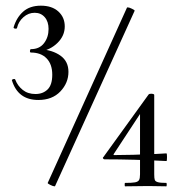

<svg xmlns="http://www.w3.org/2000/svg" viewBox="-20 -655 631 676"><path d="M221 -402Q221 -363 192.5 -333Q164 -303 115 -303Q43 -303 22 -372Q21 -375 27 -376.5Q33 -378 34 -374Q42 -353 60 -338.5Q78 -324 105 -324Q131 -324 147.5 -340Q164 -356 164 -392Q164 -429 144 -449.5Q124 -470 89 -470Q85 -470 85.5 -476Q86 -482 89 -482Q119 -482 135 -503Q151 -524 151 -553Q151 -579 137.5 -594.5Q124 -610 102 -610Q80 -610 62.5 -594.5Q45 -579 40 -557Q40 -554 35 -554Q32 -554 29.5 -555.5Q27 -557 28 -559Q38 -593 61.5 -614Q85 -635 124 -635Q163 -635 185.5 -614.5Q208 -594 208 -562Q208 -529 182.5 -504Q157 -479 122 -474L121 -482Q165 -479 193 -459Q221 -439 221 -402ZM172 1Q167 1 157 -4Q147 -9 148 -11L427 -628Q427 -629 430 -629Q435 -629 445 -624Q455 -619 454 -617L174 0Q174 1 172 1ZM566 -11Q567 -9 567 -5Q567 -1 566 1L502 0L420 1Q419 1 419 -5Q419 -11 420 -11Q445 -11 455.5 -13Q466 -15 469.5 -21Q473 -27 473 -41V-266L489 -278L380 -112Q379 -109 382 -109Q442 -109 530 -113L566 -115Q568 -115 568 -102Q568 -88 566 -88Q450 -94 348 -94Q345 -94 343 -97Q341 -100 344 -102L503 -322Q505 -325 512 -325Q516 -325 519.5 -324Q523 -323 523 -321V-41Q523 -27 525 -21.5Q527 -16 536 -13.5Q545 -11 566 -11Z"/></svg>

Font: Cormorant Garamond Medium
Style: Regular
Weight: 500
Designer: Christian Thalmann (Catharsis Fonts)
Foundry: Catharsis Fonts
Version: Version 4.000